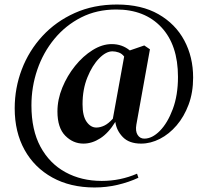

<svg xmlns="http://www.w3.org/2000/svg" viewBox="-20 -676 917 849"><path d="M398 153Q291 153 211.5 109Q132 65 88.5 -13.5Q45 -92 45 -197Q45 -287 76.5 -369.5Q108 -452 167.5 -516.5Q227 -581 310.5 -618.5Q394 -656 497 -656Q606 -656 681 -613Q756 -570 795 -497Q834 -424 834 -333Q834 -267 814 -213.5Q794 -160 761 -121.5Q728 -83 687 -62Q646 -41 604 -41Q551 -41 523 -70Q495 -99 490 -137Q460 -88 423.5 -64.5Q387 -41 349 -41Q303 -41 268.5 -76Q234 -111 234 -183Q234 -236 255.5 -288.5Q277 -341 312 -384.5Q347 -428 389.5 -454.5Q432 -481 474 -481Q520 -481 554 -453L618 -475L643 -458L583 -125Q578 -96 588.5 -79.5Q599 -63 618 -63Q653 -63 687 -97.5Q721 -132 744 -193.5Q767 -255 767 -336Q767 -477 693.5 -555.5Q620 -634 494 -634Q408 -634 339 -599Q270 -564 220.5 -504Q171 -444 145 -368Q119 -292 119 -210Q119 -101 159 -27Q199 47 269.5 85.5Q340 124 430 124Q471 124 510 116Q549 108 586 92L592 110Q549 130 499.5 141.5Q450 153 398 153ZM406 -112Q423 -112 441 -120.5Q459 -129 479 -151L529 -426Q519 -439 505 -444Q491 -449 477 -449Q449 -449 418.5 -418Q388 -387 366.5 -334Q345 -281 345 -215Q345 -163 363 -137.5Q381 -112 406 -112Z"/></svg>

Font: DM Serif Display
Style: Regular
Weight: 400
Designer: Colophon Foundry, Frank Grießhammer
Foundry: Colophon Foundry
Version: Version 5.200; ttfautohint (v1.8.3)